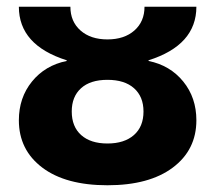

<svg xmlns="http://www.w3.org/2000/svg" viewBox="-20 -540 639 570"><path d="M36 -183Q36 -250 75 -298Q114 -346 178 -359V-361Q36 -406 36 -520H189Q189 -476 219 -449.5Q249 -423 299 -423Q349 -423 379 -449.5Q409 -476 409 -520H563Q563 -406 421 -361V-359Q485 -346 524 -298Q563 -250 563 -183Q563 -95 493 -42.5Q423 10 299 10Q175 10 105.5 -42.5Q36 -95 36 -183ZM193 -209Q193 -164 221 -139Q249 -114 299 -114Q349 -114 377.5 -139Q406 -164 406 -209Q406 -253 378 -278Q350 -303 299 -303Q248 -303 220.5 -278Q193 -253 193 -209Z"/></svg>

Font: Mplus 1p ExtraBold
Style: Regular
Weight: 800
Version: Version 1.061